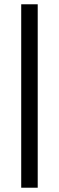

<svg xmlns="http://www.w3.org/2000/svg" viewBox="-20 -767 275 896"><path d="M79 -747H156V109H79Z"/></svg>

Font: Rosario Light Medium
Style: Regular
Weight: 500
Version: Version 1.101; ttfautohint (v1.8.1.43-b0c9)